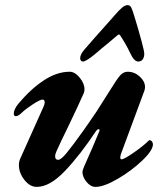

<svg xmlns="http://www.w3.org/2000/svg" viewBox="-20 -718 655 752"><path d="M54 -72Q54 -84 59 -96L150 -299Q155 -309 155 -318Q155 -328 146 -328Q137 -328 108 -309Q79 -290 67 -278Q52 -263 42 -263Q34 -263 34 -273Q34 -290 53 -313Q101 -370 152 -403.5Q203 -437 253 -437Q273 -437 292 -414Q311 -391 311 -368Q311 -361 308 -353Q287 -305 246 -220Q216 -159 201 -125Q196 -115 196 -105Q196 -92 208 -92Q219 -92 241.5 -119.5Q264 -147 307 -207Q314 -218 330 -240Q356 -276 391 -333L412 -366Q437 -407 450 -422Q463 -437 480 -437Q507 -437 527.5 -418Q548 -399 548 -377Q548 -372 546 -364L453 -113Q451 -105 451 -102Q451 -94 456 -94Q466 -94 503.5 -120Q541 -146 561 -166Q564 -169 565 -169Q571 -169 575 -164Q579 -159 579 -153Q579 -129 537 -89Q495 -49 441 -17.5Q387 14 354 14Q335 14 319 -5.5Q303 -25 303 -44Q303 -51 310 -67Q345 -145 369 -204L370 -208Q370 -212 366 -212Q362 -212 357 -206Q294 -111 234.5 -48.5Q175 14 124 14Q97 14 75.5 -13.5Q54 -41 54 -72ZM506 -655 521 -605Q538 -546 543 -522Q545 -512 545 -507Q545 -494 539 -485.5Q533 -477 521 -477Q505 -477 489 -512Q474 -544 451 -579Q448 -583 446 -583Q443 -583 439 -579Q397 -543 379 -529L358 -511Q318 -477 305 -477Q300 -477 297 -480.5Q294 -484 294 -490Q294 -504 309 -522Q352 -572 398 -623L428 -657Q447 -679 458.5 -688.5Q470 -698 480 -698Q489 -698 494 -688.5Q499 -679 506 -655Z"/></svg>

Font: EB Garamond ExtraBold
Style: Italic
Weight: 800
Italic angle: -17.2°
Designer: Georg Duffner and Octavio Pardo
Foundry: Georg Duffner
Version: Version 1.000